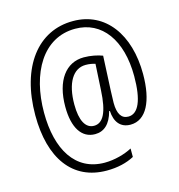

<svg xmlns="http://www.w3.org/2000/svg" viewBox="-117 -818 939 1010"><g transform="rotate(-15 352.5 -313.0)"><path d="M656 -352C656 -567 548 -716 372 -716C180 -717 52 -552 52 -288C52 -53 155 90 341 90C400 90 450 78 491 56V10C452 31 395 47 341 47C182 47 100 -88 100 -290C100 -505 196 -674 372 -674C517 -674 608 -550 608 -353C608 -222 578 -155 524 -155C487 -155 467 -184 467 -245C467 -261 468 -288 469 -309L478 -499C452 -509 414 -517 377 -517C279 -517 216 -433 216 -291C216 -175 259 -111 331 -111C379 -111 415 -141 433 -209H437C440 -149 469 -111 524 -111C610 -111 656 -205 656 -352ZM265 -290C265 -406 307 -476 376 -476C395 -476 413 -473 428 -468L420 -327C414 -207 386 -155 337 -155C291 -155 265 -202 265 -290Z"/></g></svg>

Font: Noto Sans Thai Looped Condensed Light
Style: Regular
Weight: 300
Width: 3
Designer: Sasikarn Vongin, Ben Mitchell
Foundry: The Fontpad Ltd
Version: Version 1.001